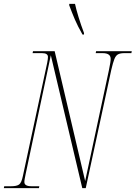

<svg xmlns="http://www.w3.org/2000/svg" viewBox="-38 -981 707 1001"><path d="M-18 0 -16 -10H20Q49 -10 61.5 -19Q74 -28 81 -62L208 -653Q212 -674 212 -684Q212 -704 181 -704H132L134 -714H247L406 -37L530 -616Q535 -641 537 -653.5Q539 -666 539 -674Q539 -704 497 -704H461L463 -714H649L647 -704H610Q590 -704 578 -698Q566 -692 558.5 -673.5Q551 -655 542 -616L409 0H391L227 -693L96 -75Q93 -60 91 -49.5Q89 -39 89 -32Q89 -10 126 -10H167L165 0ZM392 -801Q367 -845 352.5 -879Q338 -913 323 -953V-961H353Q359 -933 371.5 -892Q384 -851 400 -809V-801Z"/></svg>

Font: Noto Serif Display ExtraCondensed Thin
Style: Italic
Weight: 100
Width: 2
Italic angle: -12°
Designer: Monotype Design Team
Foundry: Monotype Imaging Inc.
Version: Version 2.009